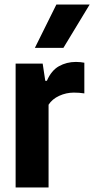

<svg xmlns="http://www.w3.org/2000/svg" viewBox="-20 -828 416 848"><path d="M49 0V-547H168.5L180 -471H187Q206.5 -516.5 240.2 -535.5Q274 -554.5 315.5 -554.5Q325.5 -554.5 335.5 -553.5Q345.5 -552.5 352.5 -551V-415.5Q341 -417.5 329.2 -418.2Q317.5 -419 306 -419Q272.5 -419 241.5 -404.8Q210.5 -390.5 194.5 -365.5V0ZM134 -616.5 229 -808H376L260 -616.5Z"/></svg>

Font: Encode Sans Condensed Condensed
Style: Bold
Weight: 700
Width: 3
Designer: Multiple Designers
Foundry: Impallari Type
Version: Version 3.000; ttfautohint (v1.8.3) -l 8 -r 50 -G 200 -x 14 